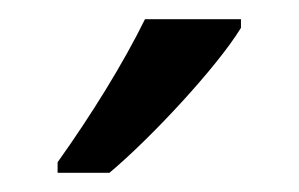

<svg xmlns="http://www.w3.org/2000/svg" viewBox="-20 -786 311 200"><path d="M231 -757V-766H131C109 -721 75 -666 40 -617V-606H94C137 -642 206 -716 231 -757Z"/></svg>

Font: Noto Sans Arabic UI Cn
Style: Regular
Weight: 400
Width: 3
Designer: Monotype Design Team, Nadine Chahine and Nizar Qandah
Foundry: Monotype Imaging Inc.
Version: Version 2.010